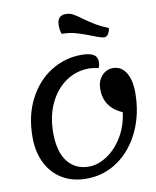

<svg xmlns="http://www.w3.org/2000/svg" viewBox="-105 -1067 955 1172"><g transform="rotate(-10 372.0 -481.0)"><path d="M512 -498Q512 -547 540 -579.5Q568 -612 610 -612Q661 -612 690 -566.5Q719 -521 719 -441Q719 -311 669.5 -204.5Q620 -98 532.5 -36.5Q445 25 336 25Q251 25 187.5 -12.5Q124 -50 89 -119.5Q54 -189 54 -281Q54 -414 106 -515Q158 -616 245 -670.5Q332 -725 435 -725Q485 -725 509 -710.5Q533 -696 533 -665Q533 -646 525 -627Q512 -630 495 -632.5Q478 -635 466 -635Q387 -635 322.5 -591Q258 -547 220.5 -467.5Q183 -388 183 -285Q183 -167 231.5 -106Q280 -45 363 -45Q418 -45 474.5 -81.5Q531 -118 571.5 -184.5Q612 -251 623 -336Q512 -385 512 -498ZM523 -827Q467 -849 426.5 -860.5Q386 -872 339 -872Q330 -893 330 -926Q330 -987 384 -987Q408 -987 428.5 -976Q449 -965 484 -939Q520 -913 553 -893.5Q586 -874 629 -857Q620 -806 592 -806Q574 -806 523 -827Z"/></g></svg>

Font: Lemonada
Style: Regular
Weight: 400
Designer: Mohamed Gaber (Arabic) Eduardo Tunni (Latin)
Foundry: Kief Type Foundry
Version: Version 3.006